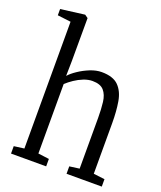

<svg xmlns="http://www.w3.org/2000/svg" viewBox="-149 -914 848 1009"><g transform="rotate(20 275.0 -409.5)"><path d="M91.5 -49V-758L17 -767V-802L149.5 -819H151.5L169 -806.5L168.5 -564.5L167 -482.5Q182 -500 210.5 -519.2Q239 -538.5 272.5 -552Q306 -565.5 336.5 -565.5Q400.5 -565.5 431 -534.8Q461.5 -504 470.5 -451.2Q479.5 -398.5 479.5 -332V-49L542 -41.5V0H345V-41.5L400.5 -49V-333Q400.5 -381 395.8 -420.2Q391 -459.5 371.2 -482.2Q351.5 -505 307 -505Q283.5 -505 258 -495Q232.5 -485 209.5 -469.5Q186.5 -454 169.5 -438V-49.5L231 -41.5V0H34.5V-41.5Z"/></g></svg>

Font: Merriweather 24pt SemiCondensed Light
Style: Regular
Weight: 300
Width: 4
Designer: Eben Sorkin
Foundry: Eben Sorkin
Version: Version 2.100